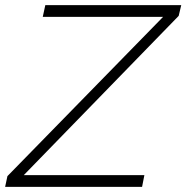

<svg xmlns="http://www.w3.org/2000/svg" viewBox="-57 -730 728 750"><path d="M-28 -42 580 -664H110L120 -710H651L641 -668L36 -46H507L498 0H-37Z"/></svg>

Font: Raleway Thin Light
Style: Italic
Weight: 300
Italic angle: -12°
Version: Version 4.026